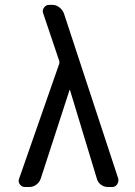

<svg xmlns="http://www.w3.org/2000/svg" viewBox="-20 -750 540 770"><path d="M80.1 0Q67.4 0 59.6 -10.7Q51.8 -21.5 56.6 -33.2L217.8 -495.1Q218.8 -500 217.8 -504.9L153.3 -696.3Q148.4 -708 156.2 -719.2Q164.1 -730.5 176.8 -730.5H190.4Q205.1 -730.5 217.8 -720.7Q230.5 -710.9 236.3 -696.3L454.1 -34.2Q457 -21.5 449.7 -10.7Q442.4 0 429.7 0H413.1Q397.5 0 384.8 -9.3Q372.1 -18.6 368.2 -34.2L260.7 -388.7Q260.7 -389.6 259.8 -389.6Q258.8 -389.6 258.8 -388.7L143.6 -34.2Q138.7 -19.5 126 -9.8Q113.3 0 97.7 0Z"/></svg>

Font: Rounded-L Mgen+ 2m regular
Style: Regular
Weight: 400
Designer: [Source Han Sans]
Ryoko NISHIZUKA  (kana & ideographs); Paul D. Hunt (Latin, Greek & Cyrillic); Wenlong ZHANG  (bopomofo
Version: Version 1.059.20150602